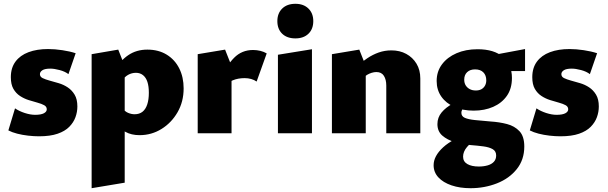

<svg xmlns="http://www.w3.org/2000/svg" viewBox="-20 -701 3196 1010"><path d="M185 16Q158 16 127.5 12.5Q97 9 70 2Q43 -5 24 -15L59 -131Q81 -116 110.5 -106.5Q140 -97 165 -97Q195 -97 210.5 -105Q226 -113 226 -126Q226 -140 212.5 -147.5Q199 -155 177 -161Q155 -167 131 -174.5Q107 -182 85.5 -196Q64 -210 50.5 -233.5Q37 -257 37 -295Q37 -344 61.5 -377Q86 -410 130 -426.5Q174 -443 233 -443Q268 -443 308 -437Q348 -431 378 -421L340 -311Q322 -325 293.5 -332.5Q265 -340 245 -340Q216 -340 203 -331.5Q190 -323 190 -311Q190 -297 204.5 -290Q219 -283 241 -277Q263 -271 288.5 -263.5Q314 -256 336 -241.5Q358 -227 372.5 -203Q387 -179 387 -141Q387 -112 377 -84.5Q367 -57 344.5 -34Q322 -11 283 2.5Q244 16 185 16Z M714 10Q671 10 639.5 -7.5Q608 -25 589 -53L625 -132Q636 -115 653.5 -107.5Q671 -100 688 -100Q713 -100 729.5 -113Q746 -126 754.5 -151.5Q763 -177 763 -213Q763 -247 755.5 -270Q748 -293 732.5 -305.5Q717 -318 695 -318Q673 -318 653.5 -307Q634 -296 618 -271L572 -320Q612 -382 655 -411Q698 -440 755 -440Q814 -440 857 -413.5Q900 -387 923 -341Q946 -295 946 -236Q946 -166 914 -110.5Q882 -55 829.5 -22.5Q777 10 714 10ZM462 289V-416L602 -440L636 -354V260Z M1020 0V-416L1164 -440L1198 -354V0ZM1158 -244 1136 -283Q1171 -356 1211.5 -397Q1252 -438 1311 -438Q1331 -438 1349.5 -433.5Q1368 -429 1383 -420L1330 -272Q1317 -281 1301 -285.5Q1285 -290 1267 -290Q1232 -290 1204.5 -278.5Q1177 -267 1158 -244Z M1442 0V-413L1621 -442V0ZM1534 -499Q1490 -499 1464.5 -523.5Q1439 -548 1439 -590Q1439 -631 1464.5 -656Q1490 -681 1534 -681Q1577 -681 1602.5 -656Q1628 -631 1628 -590Q1628 -548 1602.5 -523.5Q1577 -499 1534 -499Z M2012 0V-251Q2012 -282 1999.5 -302Q1987 -322 1960 -322Q1948 -322 1935 -318Q1922 -314 1910.5 -307Q1899 -300 1891 -289L1852 -349Q1883 -375 1912 -394.5Q1941 -414 1972.5 -425Q2004 -436 2039 -436Q2083 -436 2117 -417.5Q2151 -399 2171 -366Q2191 -333 2191 -288V0ZM1726 0V-416L1870 -440L1904 -354V0Z M2455 289Q2399 289 2355 274Q2311 259 2286 232Q2261 205 2261 168Q2261 120 2311 74Q2361 28 2462 -5L2492 27Q2457 48 2436.5 72.5Q2416 97 2416 123Q2416 149 2438.5 162Q2461 175 2499 175Q2524 175 2545 169Q2566 163 2578 150Q2590 137 2590 117Q2590 94 2571.5 83.5Q2553 73 2522.5 69Q2492 65 2454 62Q2412 58 2372.5 46.5Q2333 35 2307 12.5Q2281 -10 2281 -48Q2281 -83 2303 -109.5Q2325 -136 2362 -156Q2399 -176 2442 -192L2472 -159Q2443 -147 2425 -136.5Q2407 -126 2407 -108Q2407 -89 2425.5 -81Q2444 -73 2478 -69.5Q2512 -66 2560 -62Q2607 -59 2647 -48.5Q2687 -38 2712.5 -11Q2738 16 2738 70Q2738 139 2698.5 188.5Q2659 238 2594 263.5Q2529 289 2455 289ZM2472 -119Q2414 -119 2370 -138.5Q2326 -158 2301.5 -193Q2277 -228 2277 -275Q2277 -325 2305 -362.5Q2333 -400 2381.5 -421Q2430 -442 2492 -442Q2580 -442 2626.5 -401Q2673 -360 2673 -291Q2673 -235 2646.5 -197Q2620 -159 2574.5 -139Q2529 -119 2472 -119ZM2483 -225Q2501 -225 2513 -232Q2525 -239 2531.5 -251Q2538 -263 2538 -278Q2538 -305 2522.5 -320.5Q2507 -336 2479 -336Q2453 -336 2437.5 -321.5Q2422 -307 2422 -282Q2422 -264 2430 -251.5Q2438 -239 2451.5 -232Q2465 -225 2483 -225ZM2563 -327 2555 -408 2742 -443V-327Z M2928 16Q2901 16 2870.5 12.5Q2840 9 2813 2Q2786 -5 2767 -15L2802 -131Q2824 -116 2853.5 -106.5Q2883 -97 2908 -97Q2938 -97 2953.5 -105Q2969 -113 2969 -126Q2969 -140 2955.5 -147.5Q2942 -155 2920 -161Q2898 -167 2874 -174.5Q2850 -182 2828.5 -196Q2807 -210 2793.5 -233.5Q2780 -257 2780 -295Q2780 -344 2804.5 -377Q2829 -410 2873 -426.5Q2917 -443 2976 -443Q3011 -443 3051 -437Q3091 -431 3121 -421L3083 -311Q3065 -325 3036.5 -332.5Q3008 -340 2988 -340Q2959 -340 2946 -331.5Q2933 -323 2933 -311Q2933 -297 2947.5 -290Q2962 -283 2984 -277Q3006 -271 3031.5 -263.5Q3057 -256 3079 -241.5Q3101 -227 3115.5 -203Q3130 -179 3130 -141Q3130 -112 3120 -84.5Q3110 -57 3087.5 -34Q3065 -11 3026 2.5Q2987 16 2928 16Z"/></svg>

Font: Ysabeau Office Black
Style: Regular
Weight: 900
Designer: Christian Thalmann (Catharsis Fonts)
Version: Version 2.001;gftools[0.9.30]; featfreeze: tnum,lnum,ss02